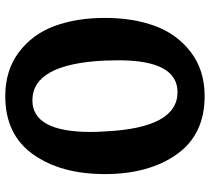

<svg xmlns="http://www.w3.org/2000/svg" viewBox="-54 -732 797 729"><g transform="rotate(-90 344.5 -367.5)"><path d="M344 -746Q442 -746 510.5 -694.5Q579 -643 610 -559.5Q641 -476 641 -368Q641 -260 610 -176.5Q579 -93 510.5 -41Q442 11 344 11Q198 11 123 -95Q48 -201 48 -368Q48 -535 123 -640.5Q198 -746 344 -746ZM328 -643Q208 -643 208 -421Q208 -396 210 -368Q223 -92 359 -92Q480 -92 480 -316Q480 -340 479 -368Q466 -643 328 -643Z"/></g></svg>

Font: Laila
Style: Bold
Weight: 700
Designer: Hitesh Malaviya
Foundry: Indian Type Foundry
Version: Version 1.302;PS 1.0;hotconv 1.0.78;makeotf.lib2.5.61930; tt